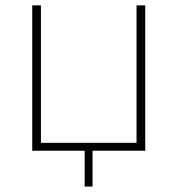

<svg xmlns="http://www.w3.org/2000/svg" viewBox="-20 -559 658 712"><path d="M293.9 0H99.6V-539.1H131.8V-29.3H486.3V-539.1H518.6V0H323.2V132.8H293.9Z"/></svg>

Font: Min Sans VF VF
Style: Regular
Weight: 400
Designer: Jinseong-Kim, NotoSansCJK, Nunito
Foundry: Jinseong-Kim
Version: Version 1.420;Glyphs 3.1.2 (3151)